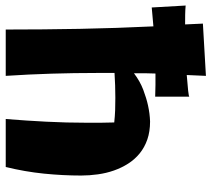

<svg xmlns="http://www.w3.org/2000/svg" viewBox="-82 -702 749 680"><g transform="rotate(90 293.0 -362.5)"><path d="M295.9 -537.1Q274.9 -538.1 254.6 -538.1Q234.4 -538.1 213.9 -538.1Q212.9 -519.5 212.9 -500Q212.9 -480.5 212.9 -461.9Q241.2 -483.4 271.5 -494.9Q301.8 -506.3 326.7 -511.7Q356 -518.1 383.8 -519Q419.4 -519 447.5 -509.3Q475.6 -499.5 496.8 -482.2Q518.1 -464.8 533 -441.4Q547.9 -418 557.4 -390.9Q566.9 -363.8 571 -334Q575.2 -304.2 575.2 -274.9Q575.2 -210 568.4 -142.6Q561.5 -75.2 544.9 -7.8H375Q380.9 -80.6 384.5 -151.6Q388.2 -222.7 388.2 -294.9Q388.2 -319.3 388.2 -343.5Q388.2 -367.7 387.2 -392.1Q365.2 -394.5 343.5 -395.3Q321.8 -396 299.8 -396Q255.9 -396 211.9 -393.1V-330.1Q211.9 -249.5 214.4 -169.7Q216.8 -89.8 222.2 -7.8H58.1Q58.1 -140.1 55.7 -269.8Q53.2 -399.4 46.9 -530.8L-20 -524.9L-26.9 -645Q-11.2 -643.6 5.9 -643.3Q22.9 -643.1 40 -643.1L37.1 -706.1L222.2 -716.8L219.2 -648.9Q252.9 -651.4 274.4 -653.8Q295.9 -656.2 295.9 -658.2Z"/></g></svg>

Font: Galindo
Style: Regular
Weight: 400
Version: Version 1.000